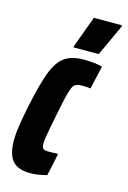

<svg xmlns="http://www.w3.org/2000/svg" viewBox="-111 -755 544 817"><g transform="rotate(15 161.0 -346.5)"><path d="M4 -112Q4 -157 24 -255Q46 -363 67 -418.5Q88 -474 119 -496Q150 -518 201 -518Q254 -518 285 -509L262 -407Q247 -409 225 -409Q203 -409 193 -402Q183 -395 174 -364Q165 -333 150 -255L140 -203Q129 -148 129 -130Q129 -111 135.5 -106Q142 -101 159 -101Q185 -101 201 -102L180 -3Q139 8 106 8Q52 8 28 -20.5Q4 -49 4 -112ZM147 -557V-562L198 -701H322V-696L258 -557Z"/></g></svg>

Font: Saira Ultra Condensed Black
Style: Italic
Weight: 900
Width: 1
Italic angle: -12°
Designer: Hector Gatti with collaboration of the Omnibus-Type team
Foundry: Omnibus-Type
Version: Version 1.001; ttfautohint (v1.8)